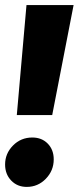

<svg xmlns="http://www.w3.org/2000/svg" viewBox="-22 -715 309 754"><path d="M82 -695H267L183 -263H44ZM-2 -69Q-2 -112 29 -143.5Q60 -175 105 -175Q142 -175 165.5 -151Q189 -127 189 -89Q189 -45 158 -13Q127 19 83 19Q46 19 22 -6Q-2 -31 -2 -69Z"/></svg>

Font: Trujillo ExtraBold
Style: Italic
Weight: 800
Italic angle: -8°
Designer: Fira Sans original fonts by bBox Type GmbH, Carrois Corporate GbR, & Edenspiekermann AG / Changes by Cristiano Sobral
Foundry: Fira Sans original fonts by bBox Type GmbH, Carrois Corporate GbR, & Edenspiekermann AG / Changes by Cristiano Sobral
Version: Version 4.301;July 28, 2020;FontCreator 13.0.0.2655 64-bit